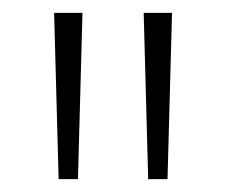

<svg xmlns="http://www.w3.org/2000/svg" viewBox="-20 -734 350 298"><path d="M108 -714 101 -456H71L64 -714ZM247 -714 240 -456H210L203 -714Z"/></svg>

Font: Noto Sans Myanmar UI ExtraCondensed ExtraLight
Style: Regular
Weight: 200
Width: 2
Designer: Monotype Design Team
Foundry: Monotype Imaging Inc.
Version: Version 2.103; ttfautohint (v1.8.4.7-5d5b)